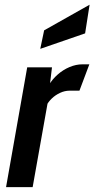

<svg xmlns="http://www.w3.org/2000/svg" viewBox="-20 -774 390 794"><path d="M5 0 92.5 -495.5H195L177.5 -351L115 0ZM171 -335.5 182 -422Q196.5 -446.5 218.8 -466Q241 -485.5 267.8 -496.8Q294.5 -508 321 -508H349.5L308.5 -399H267.5Q248 -399 228.5 -390Q209 -381 194 -366.5Q179 -352 171 -335.5ZM146.5 -572 162.5 -648.5 350.5 -754.5 332 -636Z"/></svg>

Font: Cabin SemiCondensedSemiBold
Style: Italic
Weight: 600
Width: 4
Italic angle: -10°
Designer: Pablo Impallari
Foundry: Pablo Impallari. http://www.impallari.com Igino Marini. http://www.ikern.com
Version: Version 3.001